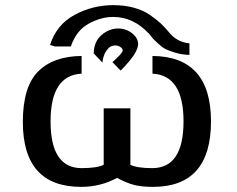

<svg xmlns="http://www.w3.org/2000/svg" viewBox="-20 -709 923 748"><path d="M175 -534Q200 -613 270.5 -651Q341 -689 421 -689Q465 -689 501.5 -679Q538 -669 564.5 -650.5Q591 -632 605.5 -618.5Q620 -605 637 -585Q668 -545 718 -540V-495Q689 -496 663.5 -503.5Q638 -511 624.5 -518Q611 -525 593 -542Q575 -559 573.5 -561.5Q572 -564 559 -580V-579Q499 -643 421 -643Q373 -643 325 -616.5Q277 -590 256 -528H194ZM345 -501Q346 -547 375.5 -572.5Q405 -598 440 -598Q471 -598 494.5 -579.5Q518 -561 518 -537Q518 -502 450 -434L418 -467Q458 -502 458 -512Q458 -520 449 -526Q440 -532 429 -532Q421 -532 412.5 -528.5Q404 -525 393 -509Q382 -493 379 -465ZM69 -234Q69 -371 128.5 -430.5Q188 -490 298 -491V-422Q177 -416 177 -236Q177 -54 298 -54Q358 -54 384 -67V-287H488V-67Q514 -54 573 -54Q695 -54 695 -236Q695 -416 574 -422V-491Q802 -489 802 -236Q802 19 576 19Q532 19 502.5 11.5Q473 4 436 -16Q372 19 296 19Q69 19 69 -234Z"/></svg>

Font: Coval
Style: Medium
Weight: 500
Foundry: Context Ltd
Version: Version 001.000